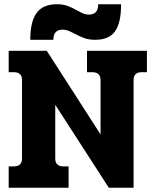

<svg xmlns="http://www.w3.org/2000/svg" viewBox="-20 -887 735 907"><path d="M249 -867Q277 -867 298 -859.5Q319 -852 344 -838Q361 -828 373.5 -823Q386 -818 400 -818Q444 -818 444 -867H552Q552 -779 523.5 -739Q495 -699 430 -699Q401 -699 379.5 -706.5Q358 -714 332 -728Q313 -738 301 -742.5Q289 -747 276 -747Q232 -747 232 -699H123Q123 -785 153 -826Q183 -867 249 -867ZM21 -101H45Q84 -101 84 -138V-509Q84 -546 45 -546H21V-647H201L455 -252V-509Q455 -546 415 -546H391V-647H674V-546H650Q611 -546 611 -509V0H494L241 -392V-138Q241 -101 280 -101H304V0H21Z"/></svg>

Font: Pridi SemiBold
Style: Regular
Weight: 600
Designer: Katatrad Team
Foundry: CadsonDemak
Version: Version 1.001